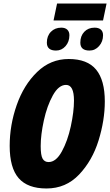

<svg xmlns="http://www.w3.org/2000/svg" viewBox="-20 -1060 625 1090"><path d="M35 -232Q35 -350 75 -464Q115 -578 191 -651.5Q267 -725 370 -725Q476 -725 525.5 -665Q575 -605 575 -484Q575 -377 539.5 -262.5Q504 -148 429 -69Q354 10 244 10Q137 10 86 -48.5Q35 -107 35 -232ZM400 -489Q400 -578 355 -578Q313 -578 280 -518.5Q247 -459 229 -376.5Q211 -294 211 -231Q211 -178 222 -159Q233 -140 256 -140Q298 -140 331 -200Q364 -260 382 -343Q400 -426 400 -489ZM304 -1040H585L565 -944H284ZM246 -818Q246 -856 269 -879.5Q292 -903 328 -903Q350 -903 362 -891.5Q374 -880 374 -860Q374 -823 352 -798Q330 -773 298 -773Q246 -773 246 -818ZM436 -818Q436 -856 458.5 -879.5Q481 -903 517 -903Q540 -903 552.5 -892Q565 -881 565 -860Q565 -824 542.5 -798.5Q520 -773 488 -773Q436 -773 436 -818Z"/></svg>

Font: Noto Sans UI CondBlack
Style: Italic
Weight: 900
Width: 3
Italic angle: -12°
Designer: Monotype Design Team
Foundry: Monotype Imaging Inc.
Version: Version 1.001